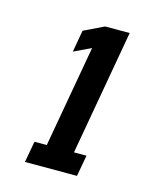

<svg xmlns="http://www.w3.org/2000/svg" viewBox="-61 -719 284 385"><g transform="rotate(15 81.0 -527.0)"><path d="M26.5 -375 34.5 -419H60L97.5 -630.5L62 -613.5L70 -659L111.5 -679H162.5L116.5 -419H142.5L134.5 -375Z"/></g></svg>

Font: Anybody UltraCondensed SemiBold
Style: Italic
Weight: 600
Width: 1
Italic angle: -10°
Designer: Tyler Finck
Foundry: Etcetera Type Company
Version: Version 1.010; ttfautohint (v1.8.3) -l 8 -r 50 -G 200 -x 14 